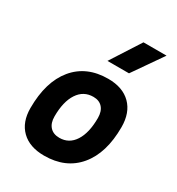

<svg xmlns="http://www.w3.org/2000/svg" viewBox="-189 -915 965 1045"><g transform="rotate(30 293.0 -392.5)"><path d="M245.1 9.8Q153.8 9.8 102.8 -39.8Q51.8 -89.4 51.8 -177.7Q51.8 -342.8 127.9 -435.1Q204.1 -527.3 339.8 -527.3Q431.2 -527.3 482.2 -476.6Q533.2 -425.8 533.2 -335Q533.2 -172.4 457 -81.3Q380.9 9.8 245.1 9.8ZM268.6 -115.7Q329.1 -115.7 363 -168.2Q397 -220.7 397 -314Q397 -355.5 376.5 -378.7Q356 -401.9 318.8 -401.9Q257.3 -401.9 222.7 -349.4Q188 -296.9 188 -203.6Q188 -162.1 209.2 -138.9Q230.5 -115.7 268.6 -115.7ZM286.6 -609.4 405.8 -794.9H550.8L421.9 -609.4Z"/></g></svg>

Font: Cascadia Code PL
Style: Bold Italic
Weight: 700
Italic angle: -10°
Monospace: yes
Designer: Aaron Bell
Foundry: Saja Typeworks
Version: Version 2404.023; ttfautohint (v1.8.4)